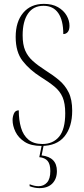

<svg xmlns="http://www.w3.org/2000/svg" viewBox="-20 -744 433 992"><path d="M194 10Q140 10 107.5 -11Q75 -32 60 -63Q45 -94 45 -124Q45 -141 52 -157.5Q59 -174 77 -174Q77 -124 88.5 -84.5Q100 -45 127 -22.5Q154 0 199 0Q254 0 285.5 -38Q317 -76 317 -159Q317 -210 303.5 -241.5Q290 -273 261.5 -296.5Q233 -320 188 -348Q133 -383 97 -429Q61 -475 61 -553Q61 -632 100 -678Q139 -724 207 -724Q250 -724 279.5 -707Q309 -690 324 -664Q339 -638 339 -611Q339 -589 330 -578.5Q321 -568 307 -568Q307 -639 281 -676.5Q255 -714 205 -714Q152 -714 124.5 -673.5Q97 -633 97 -562Q97 -514 110 -483.5Q123 -453 149 -429.5Q175 -406 214 -381Q254 -356 285 -330Q316 -304 334.5 -267Q353 -230 353 -172Q353 -88 313 -39Q273 10 194 10ZM184 228Q159 228 133 218V208Q146 213 157 215.5Q168 218 179 218Q206 218 223 199Q240 180 240 140Q240 104 226 87.5Q212 71 183 68L197 0H207L195 59Q274 68 274 140Q274 180 250.5 204Q227 228 184 228Z"/></svg>

Font: Noto Serif Display ExtraCondensed ExtraLight
Style: Regular
Weight: 200
Width: 2
Designer: Monotype Design Team
Foundry: Monotype Imaging Inc.
Version: Version 2.009